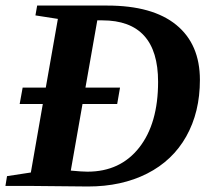

<svg xmlns="http://www.w3.org/2000/svg" viewBox="-27 -675 769 697"><path d="M698.7 -384.8Q698.7 -268.1 649.2 -179.9Q599.6 -91.8 507.1 -44.9Q414.6 2 292.5 2L87.9 0H-7.3L-1.5 -35.6L85 -48.8L128.4 -297.4H44.4L55.2 -356.9H139.2L183.1 -606.4L101.6 -619.1L107.9 -654.8H362.3Q526.9 -654.8 612.8 -584.7Q698.7 -514.6 698.7 -384.8ZM546.9 -377.9Q546.9 -601.1 344.2 -601.1H326.2L283.2 -356.9H408.7L398.4 -297.4H272.5L230 -55.7Q271.5 -51.8 290.5 -51.8Q409.7 -51.8 478.3 -139.2Q546.9 -226.6 546.9 -377.9Z"/></svg>

Font: Liberation Serif
Style: Bold Italic
Weight: 700
Italic angle: -16.333°
Designer: Steve Matteson
Foundry: Ascender Corporation
Version: Version 2.1.5